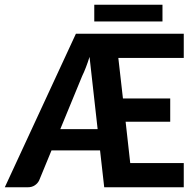

<svg xmlns="http://www.w3.org/2000/svg" viewBox="-33 -791 828 811"><path d="M0 0ZM287.6 -648.4H743.2V-546.4H466.8L486.3 -375H686V-276.9H497.6L517.1 -102.1H743.2V0H407.2L389.6 -155.8H184.6L132.3 -28.8Q126 -16.1 113.8 -8.1Q101.6 0 84.5 0H-12.7ZM221.7 -245.6H379.4L345.2 -550.8Q337.9 -527.3 330.1 -507.1Q322.3 -486.8 314 -469.7ZM365.2 -771H653.3V-700.2H365.2Z"/></svg>

Font: Carlito
Style: Bold
Weight: 700
Designer: Lukasz Dziedzic
Foundry: tyPoland Lukasz Dziedzic
Version: Version 1.104